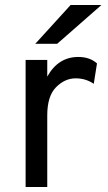

<svg xmlns="http://www.w3.org/2000/svg" viewBox="-20 -752 435 772"><path d="M122 -576 264 -732H388L210 -576ZM83 0V-511H170V-444Q214 -523 295 -523Q341 -523 370 -497L357 -415Q325 -437 284 -437Q241 -437 205.5 -401.5Q170 -366 170 -288V0Z"/></svg>

Font: Overpass
Style: Regular
Weight: 400
Designer: Delve Withrington, Thomas Jockin
Foundry: Delve Fonts
Version: Version 3.000;DELV;Overpass